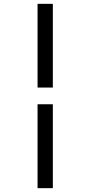

<svg xmlns="http://www.w3.org/2000/svg" viewBox="-20 -889 457 1000"><path d="M255.2 91H175.6V-346H255.2ZM255.2 -433H175.6V-869H255.2Z"/></svg>

Font: Merriweather Sans Variable Regular
Style: Italic
Weight: 300
Italic angle: -8°
Designer: Eben Sorkin
Foundry: Eben Sorkin
Version: Version 2.001